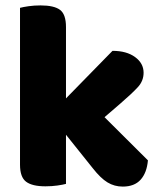

<svg xmlns="http://www.w3.org/2000/svg" viewBox="-20 -681 595 710"><path d="M295 -186 171 -263 396 -493Q448 -493 479.5 -470Q511 -447 511 -412Q511 -382 490 -359Q469 -336 425 -298ZM179 -239 316 -298 527 -88Q523 -42 500 -16.5Q477 9 434 9Q403 9 377.5 -6.5Q352 -22 323 -59ZM54 -264H224V-1Q213 2 192.5 5Q172 8 148 8Q99 8 76.5 -9Q54 -26 54 -72ZM224 -175H54V-652Q65 -655 85.5 -658Q106 -661 130 -661Q180 -661 202 -644.5Q224 -628 224 -581Z"/></svg>

Font: Baloo Tamma 2 ExtraBold
Style: Regular
Weight: 800
Designer: Divya Kowshik, Shuchita Grover and Ek Type
Foundry: Ek Type
Version: Version 1.700